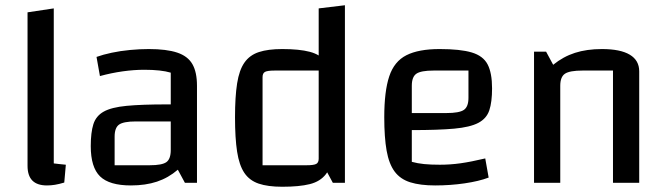

<svg xmlns="http://www.w3.org/2000/svg" viewBox="-20 -697 2542 732"><path d="M185 -74Q194 -73 206.5 -71.5Q219 -70 231 -69L225 -1Q205 5 189.5 7.5Q174 10 159 10Q122 10 103.5 -8.5Q85 -27 85 -65V-650L185 -665Z M479 10Q397 10 361.5 -24.5Q326 -59 326 -140Q326 -192 336 -223.5Q346 -255 375.5 -271.5Q405 -288 463 -293.5Q521 -299 616 -299H661V-234H498Q451 -234 434 -222Q417 -210 417 -176V-67H551Q598 -67 614.5 -79Q631 -91 631 -125V-420Q594 -431 530 -431Q491 -431 448 -425Q405 -419 361 -407L348 -480Q373 -489 406 -496Q439 -503 476 -506.5Q513 -510 547 -510Q615 -510 655.5 -496.5Q696 -483 713.5 -452.5Q731 -422 731 -370V0H685L658 -50Q622 -19 578.5 -4.5Q535 10 479 10Z M1056 -510Q1121 -510 1161 -499.5Q1201 -489 1222.5 -461.5Q1244 -434 1252 -383Q1260 -332 1260 -250Q1260 -166 1252 -113.5Q1244 -61 1222.5 -33Q1201 -5 1161 5Q1121 15 1056 15Q1001 15 966 3Q931 -9 911.5 -38Q892 -67 884 -118.5Q876 -170 876 -250Q876 -328 884 -379Q892 -430 912 -458.5Q932 -487 967 -498.5Q1002 -510 1056 -510ZM1195 -428H1027Q1000 -428 990.5 -423Q981 -418 981 -403V-67H1149Q1176 -67 1185.5 -72Q1195 -77 1195 -92ZM1295 -677V0H1249L1195 -100V-665Z M1639 10Q1582 10 1544 -2Q1506 -14 1484.5 -43Q1463 -72 1454 -122.5Q1445 -173 1445 -250Q1445 -349 1464 -406Q1483 -463 1529.5 -486.5Q1576 -510 1656 -510Q1735 -510 1778.5 -497Q1822 -484 1839 -451.5Q1856 -419 1856 -360Q1856 -308 1845.5 -276.5Q1835 -245 1803.5 -228.5Q1772 -212 1711.5 -206.5Q1651 -201 1550 -201H1520V-266H1682Q1731 -266 1748.5 -278Q1766 -290 1766 -324V-428H1633Q1585 -428 1567.5 -416Q1550 -404 1550 -370V-80Q1572 -74 1597 -71.5Q1622 -69 1657 -69Q1697 -69 1736 -74.5Q1775 -80 1830 -93L1843 -20Q1806 -6 1751.5 2Q1697 10 1639 10Z M2016 0V-500H2062L2089 -450Q2127 -481 2172 -495.5Q2217 -510 2275 -510Q2345 -510 2381 -488.5Q2417 -467 2417 -425V0H2317V-428H2201Q2152 -428 2134 -416Q2116 -404 2116 -370V0Z"/></svg>

Font: Changa
Style: Regular
Weight: 400
Designer: Eduardo Rodriguez Tunni
Foundry: Eduardo Rodriguez Tunni
Version: Version 3.003